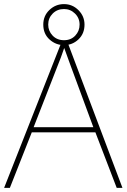

<svg xmlns="http://www.w3.org/2000/svg" viewBox="-20 -916 617 936"><path d="M549 0 445 -271H135L28 0H0L282 -716H307L577 0ZM325 -594Q319 -611 311 -632.5Q303 -654 293 -682Q286 -660 277 -636.5Q268 -613 260 -593L144 -296H435ZM292 -696Q252 -696 221.5 -723.5Q191 -751 191 -796Q191 -839 221 -867.5Q251 -896 292 -896Q333 -896 362.5 -866.5Q392 -837 392 -796Q392 -752 362.5 -724Q333 -696 292 -696ZM292 -720Q326 -720 347 -742.5Q368 -765 368 -796Q368 -828 345.5 -850Q323 -872 292 -872Q259 -872 237 -850Q215 -828 215 -796Q215 -765 236.5 -742.5Q258 -720 292 -720Z"/></svg>

Font: Noto Sans Oriya Thin
Style: Regular
Weight: 100
Designer: Amélie Bonet and Sol Matas
Foundry: Google LLC
Version: Version 2.006; ttfautohint (v1.8.4.7-5d5b)